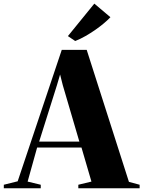

<svg xmlns="http://www.w3.org/2000/svg" viewBox="-88 -1012 770 1032"><path d="M7 -37.5 244 -744H378L605 -34.5L662.5 -19V0H333V-19L403.5 -36L350 -219H111.5L60.5 -36L131 -19V0H-67.5V-19ZM338.5 -251 249.5 -554 235 -611.5 218 -554 122.5 -251ZM315.5 -792 277 -818 419 -992.5 505.5 -919.5Q490.5 -903.5 469.5 -886Q448.5 -868.5 423.8 -851.2Q399 -834 372 -818.5Q345 -803 317.5 -792Z"/></svg>

Font: Merriweather 144pt ExtraBold
Style: Regular
Weight: 800
Version: Version 2.100